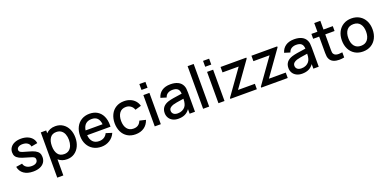

<svg xmlns="http://www.w3.org/2000/svg" viewBox="-3 -1803 6275 3111"><g transform="rotate(-20 3134.0 -247.5)"><path d="M40 -151.5 147 -168Q157 -125.5 193.2 -101.5Q229.5 -77.5 283.5 -77.5Q332.5 -77.5 360.2 -97.5Q388 -117.5 388 -152.5Q388 -174 378 -186.2Q368 -198.5 338.8 -209.5Q309.5 -220.5 243 -238.5Q172 -257 132.2 -277.5Q92.5 -298 75 -325.2Q57.5 -352.5 57.5 -393Q57.5 -441.5 83.5 -478.2Q109.5 -515 157 -535Q204.5 -555 267.5 -555Q329 -555 378 -535.5Q427 -516 456.8 -480Q486.5 -444 492.5 -396.5L385.5 -377Q379.5 -417 346.2 -440Q313 -463 260 -463Q216 -463 189 -445.2Q162 -427.5 162 -398.5Q162 -380 173.5 -368Q185 -356 216.5 -344.5Q248 -333 313 -316.5Q382 -299 421.2 -277.8Q460.5 -256.5 478 -227.8Q495.5 -199 495.5 -156.5Q495.5 -103.5 469.2 -65Q443 -26.5 393.8 -6Q344.5 14.5 276.5 14.5Q178 14.5 116 -29Q54 -72.5 40 -151.5Z M1104 -270.5Q1104 -189.5 1074 -124.5Q1044 -59.5 988.5 -22.2Q933 15 859.5 15Q770.5 15 710.5 -38V240H605.5V-540H698.5V-491.5Q728 -522 768 -538.5Q808 -555 857.5 -555Q932 -555 987.8 -518.2Q1043.5 -481.5 1073.8 -416.8Q1104 -352 1104 -270.5ZM993 -270.5Q993 -325 976.5 -368Q960 -411 926 -435.8Q892 -460.5 841.5 -460.5Q770 -460.5 734.2 -409.2Q698.5 -358 698.5 -270.5Q698.5 -182 734.8 -130.8Q771 -79.5 845 -79.5Q893.5 -79.5 926.8 -104.5Q960 -129.5 976.5 -172.5Q993 -215.5 993 -270.5Z M1296 -240.5Q1302.5 -164.5 1341.5 -124Q1380.5 -83.5 1448.5 -83.5Q1497 -83.5 1533 -105.5Q1569 -127.5 1589 -169.5L1691.5 -137Q1660.5 -65.5 1596.5 -25.2Q1532.5 15 1453.5 15Q1373.5 15 1312.5 -20.2Q1251.5 -55.5 1217.8 -119.2Q1184 -183 1184 -265.5Q1184 -353 1217 -418.5Q1250 -484 1310 -519.5Q1370 -555 1448.5 -555Q1526 -555 1582.5 -520.5Q1639 -486 1669.2 -421.8Q1699.5 -357.5 1699.5 -270Q1699.5 -260.5 1698.5 -240.5ZM1298.5 -322H1591.5Q1583.5 -393.5 1549.2 -428Q1515 -462.5 1452.5 -462.5Q1386 -462.5 1347.2 -426.8Q1308.5 -391 1298.5 -322Z M1780.5 -270Q1781 -353.5 1812.8 -418.2Q1844.5 -483 1903.8 -519Q1963 -555 2043 -555Q2101.5 -555 2149.8 -535Q2198 -515 2230.8 -478Q2263.5 -441 2277 -390.5L2173 -360.5Q2157.5 -405.5 2122.2 -431Q2087 -456.5 2041.5 -456.5Q1967.5 -456.5 1929.8 -405.8Q1892 -355 1891.5 -270Q1892 -184 1930.5 -133.8Q1969 -83.5 2041.5 -83.5Q2090.5 -83.5 2122.2 -106.2Q2154 -129 2171 -173.5L2277 -148.5Q2250.5 -69 2189.5 -27Q2128.5 15 2041.5 15Q1960.5 15 1901.8 -21.5Q1843 -58 1812 -122.5Q1781 -187 1780.5 -270Z M2374 -628.5V-730H2478.5V-628.5ZM2374 0V-540H2478.5V0Z M3068 -332.5V0H2975.5V-78.5Q2942 -31 2894.2 -8Q2846.5 15 2781 15Q2723 15 2682 -6.8Q2641 -28.5 2619.8 -65.2Q2598.5 -102 2598.5 -147Q2598.5 -266.5 2726 -307Q2764.5 -318.5 2813.2 -326.8Q2862 -335 2948.5 -347L2965 -349Q2962.5 -406 2934 -432.2Q2905.5 -458.5 2843 -458.5Q2797.5 -458.5 2763 -437.5Q2728.5 -416.5 2715.5 -373.5L2618 -403.5Q2638 -475 2695.2 -515Q2752.5 -555 2844 -555Q2918.5 -555 2971.5 -529.5Q3024.5 -504 3049 -452Q3060.5 -427.5 3064.2 -399.8Q3068 -372 3068 -332.5ZM2953 -177.5Q2963 -206.5 2964 -262L2951 -260Q2878 -249.5 2841.8 -243Q2805.5 -236.5 2776.5 -228Q2741.5 -216 2721.8 -197Q2702 -178 2702 -148Q2702 -114.5 2726.8 -92.5Q2751.5 -70.5 2799.5 -70.5Q2842 -70.5 2874.5 -85.8Q2907 -101 2926.8 -125.5Q2946.5 -150 2953 -177.5Z M3208 0V-735H3312.5V0Z M3472.5 -628.5V-730H3577V-628.5ZM3472.5 0V-540H3577V0Z M3677 0V-16.5L3983.5 -446.5H3705V-540H4149.5V-523L3843.5 -93.5H4134.5V0Z M4209.5 0V-16.5L4516 -446.5H4237.5V-540H4682V-523L4376 -93.5H4667V0Z M5201.5 -332.5V0H5109V-78.5Q5075.5 -31 5027.8 -8Q4980 15 4914.5 15Q4856.5 15 4815.5 -6.8Q4774.5 -28.5 4753.2 -65.2Q4732 -102 4732 -147Q4732 -266.5 4859.5 -307Q4898 -318.5 4946.8 -326.8Q4995.5 -335 5082 -347L5098.5 -349Q5096 -406 5067.5 -432.2Q5039 -458.5 4976.5 -458.5Q4931 -458.5 4896.5 -437.5Q4862 -416.5 4849 -373.5L4751.5 -403.5Q4771.5 -475 4828.8 -515Q4886 -555 4977.5 -555Q5052 -555 5105 -529.5Q5158 -504 5182.5 -452Q5194 -427.5 5197.8 -399.8Q5201.5 -372 5201.5 -332.5ZM5086.5 -177.5Q5096.5 -206.5 5097.5 -262L5084.5 -260Q5011.5 -249.5 4975.2 -243Q4939 -236.5 4910 -228Q4875 -216 4855.2 -197Q4835.5 -178 4835.5 -148Q4835.5 -114.5 4860.2 -92.5Q4885 -70.5 4933 -70.5Q4975.5 -70.5 5008 -85.8Q5040.5 -101 5060.2 -125.5Q5080 -150 5086.5 -177.5Z M5480 -217.5V-189Q5480 -163.5 5482 -147.8Q5484 -132 5491 -120.5Q5503 -100.5 5524.8 -91.8Q5546.5 -83 5578 -83Q5605 -83 5640.5 -88.5V0Q5594 9 5555 9Q5499 9 5457.2 -9Q5415.5 -27 5395 -65.5Q5382.5 -89 5378.8 -113.8Q5375 -138.5 5375 -174V-212.5V-456H5271.5V-540H5375V-690H5480V-540H5640.5V-456H5480Z M5699 -270.5Q5699 -354.5 5732 -419Q5765 -483.5 5825 -519.2Q5885 -555 5963.5 -555Q6043 -555 6103.2 -519Q6163.5 -483 6196 -418.2Q6228.5 -353.5 6228.5 -270.5Q6228.5 -186.5 6195.8 -121.8Q6163 -57 6103 -21Q6043 15 5963.5 15Q5884 15 5824 -21.2Q5764 -57.5 5731.5 -122.2Q5699 -187 5699 -270.5ZM6117.5 -270.5Q6117.5 -357 6078 -406.8Q6038.5 -456.5 5963.5 -456.5Q5887.5 -456.5 5848.8 -406.5Q5810 -356.5 5810 -270.5Q5810 -183.5 5849.5 -133.5Q5889 -83.5 5963.5 -83.5Q6038.5 -83.5 6078 -134.2Q6117.5 -185 6117.5 -270.5Z"/></g></svg>

Font: Manrope KiralyPet SmBd KiralyPet
Style: Regular
Weight: 600
Designer: Mikhail Sharanda
Foundry: Mikhail Sharanda
Version: Version 4.502